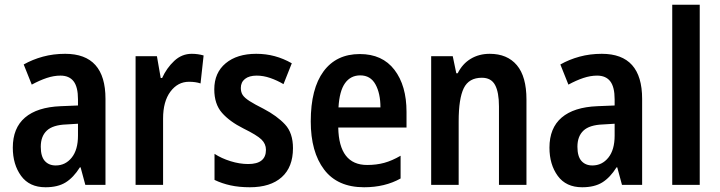

<svg xmlns="http://www.w3.org/2000/svg" viewBox="-20 -780 3037 810"><path d="M255 -553Q425 -553 425 -363V0H340L320 -74H317Q290 -31 257 -10.5Q224 10 172 10Q104 10 69 -38Q34 -86 34 -157Q34 -240 85.5 -284Q137 -328 236 -332L309 -335V-361Q309 -413 290.5 -437Q272 -461 235 -461Q207 -461 177 -451Q147 -441 114 -423L80 -508Q117 -529 161 -541Q205 -553 255 -553ZM260 -255Q203 -253 177.5 -229Q152 -205 152 -161Q152 -120 169 -101Q186 -82 215 -82Q256 -82 282.5 -115Q309 -148 309 -208V-258Z M789 -553Q815 -553 839 -546L826 -428Q806 -435 777 -435Q730 -435 699 -393.5Q668 -352 668 -280V0H552V-543H642L658 -451H664Q683 -493 715 -523Q747 -553 789 -553Z M1216 -155Q1216 -75 1168.5 -32.5Q1121 10 1034 10Q989 10 952.5 2Q916 -6 885 -21V-131Q914 -112 952.5 -100Q991 -88 1027 -88Q1102 -88 1102 -148Q1102 -173 1083 -191.5Q1064 -210 1007 -238Q949 -267 916.5 -304Q884 -341 884 -403Q884 -473 932 -513Q980 -553 1061 -553Q1102 -553 1139 -543Q1176 -533 1211 -513L1176 -425Q1149 -441 1120 -451Q1091 -461 1063 -461Q1031 -461 1013.5 -447Q996 -433 996 -409Q996 -391 1004 -379Q1012 -367 1033 -353.5Q1054 -340 1092 -321Q1149 -291 1182.5 -255Q1216 -219 1216 -155Z M1498 -552Q1593 -552 1644 -485.5Q1695 -419 1695 -308V-242H1407Q1410 -84 1529 -84Q1568 -84 1601 -93Q1634 -102 1670 -123V-27Q1604 10 1516 10Q1404 10 1347.5 -64.5Q1291 -139 1291 -268Q1291 -406 1345 -479Q1399 -552 1498 -552ZM1500 -462Q1459 -462 1435.5 -429Q1412 -396 1408 -327H1585Q1585 -386 1564 -424Q1543 -462 1500 -462Z M2046 -553Q2120 -553 2160.5 -505Q2201 -457 2201 -360V0H2085V-331Q2085 -391 2068.5 -421.5Q2052 -452 2013 -452Q1958 -452 1936.5 -408Q1915 -364 1915 -268V0H1799V-543H1890L1905 -471H1911Q1931 -511 1966 -532Q2001 -553 2046 -553Z M2519 -553Q2689 -553 2689 -363V0H2604L2584 -74H2581Q2554 -31 2521 -10.5Q2488 10 2436 10Q2368 10 2333 -38Q2298 -86 2298 -157Q2298 -240 2349.5 -284Q2401 -328 2500 -332L2573 -335V-361Q2573 -413 2554.5 -437Q2536 -461 2499 -461Q2471 -461 2441 -451Q2411 -441 2378 -423L2344 -508Q2381 -529 2425 -541Q2469 -553 2519 -553ZM2524 -255Q2467 -253 2441.5 -229Q2416 -205 2416 -161Q2416 -120 2433 -101Q2450 -82 2479 -82Q2520 -82 2546.5 -115Q2573 -148 2573 -208V-258Z M2932 0H2816V-760H2932Z"/></svg>

Font: Noto Sans Myanmar UI Condensed SemiBold
Style: Regular
Weight: 600
Width: 3
Designer: Monotype Design Team
Foundry: Monotype Imaging Inc.
Version: Version 2.103; ttfautohint (v1.8.4.7-5d5b)